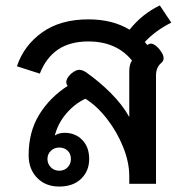

<svg xmlns="http://www.w3.org/2000/svg" viewBox="-20 -674 673 704"><path d="M533 -514Q547 -514 564 -494Q580 -474 580 -461Q580 -450 570 -442Q552 -426 552 -397V0H454V-28Q454 -79 431.5 -135Q409 -191 372 -238.5Q335 -286 293 -312Q253 -293 222.5 -257Q192 -221 181 -177Q195 -187 217 -187Q256 -187 281.5 -161Q307 -135 307 -91Q307 -47 277.5 -18.5Q248 10 197 10Q147 10 116 -22Q85 -54 85 -105Q85 -191 124 -254Q163 -317 228 -359Q223 -366 223 -372Q223 -388 241 -404Q258 -418 270 -418Q281 -418 294 -410Q343 -376 386 -333Q429 -290 454 -245V-412Q454 -439 464 -452Q407 -522 304 -522Q237 -522 193 -492.5Q149 -463 126 -404L42 -431Q68 -508 135 -555.5Q202 -603 304 -603Q393 -603 455 -565Q501 -623 566 -654L608 -591Q550 -562 511 -520L520 -509Q527 -514 533 -514ZM154 -91Q154 -73 166.5 -60.5Q179 -48 197 -48Q216 -48 228 -60.5Q240 -73 240 -91Q240 -110 228 -121.5Q216 -133 197 -133Q179 -133 166.5 -121Q154 -109 154 -91Z"/></svg>

Font: Niramit Medium
Style: Regular
Weight: 500
Designer: Katatrad Aksorn Co.,Ltd.
Foundry: Cadson Demak Co.,Ltd.
Version: Version 1.000; ttfautohint (v1.6)